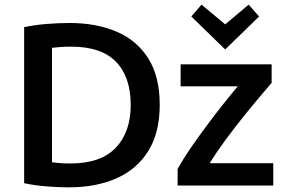

<svg xmlns="http://www.w3.org/2000/svg" viewBox="-20 -799 1231 827"><path d="M276 8Q234 8 182 4Q130 0 84 -10V-682Q130 -692 183.5 -696Q237 -700 279 -700Q395 -700 482.5 -662.5Q570 -625 619 -547Q668 -469 668 -347Q668 -228 619 -149Q570 -70 482 -31Q394 8 276 8ZM284 -95Q414 -95 478.5 -162.5Q543 -230 543 -347Q543 -467 480 -532.5Q417 -598 287 -598Q256 -598 235.5 -596Q215 -594 204 -593V-100Q213 -99 231.5 -97Q250 -95 284 -95ZM745 0V-71Q768 -113 801 -161Q834 -209 870.5 -258Q907 -307 942 -351Q977 -395 1004 -427H758V-522H1150V-442Q1130 -419 1097.5 -380.5Q1065 -342 1026.5 -294Q988 -246 950 -194.5Q912 -143 883 -96H1157V0ZM950 -586 804 -728 848 -779 950 -694 1051 -779 1096 -728Z"/></svg>

Font: Ubuntu Sans SemiBold
Style: Regular
Weight: 600
Designer: Dalton Maag Ltd
Foundry: Dalton Maag Ltd
Version: Version 1.006; ttfautohint (v1.8.4.7-5d5b)